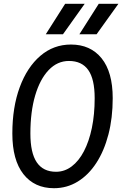

<svg xmlns="http://www.w3.org/2000/svg" viewBox="-20 -976 644 1011"><path d="M264 15Q161.5 15 103.2 -59.2Q45 -133.5 45 -273Q45 -411.5 84 -517Q123 -622.5 192.5 -682Q262 -741.5 353.5 -741.5Q456.5 -741.5 515 -669Q573.5 -596.5 573.5 -459Q573.5 -355 551 -268.2Q528.5 -181.5 487.2 -118Q446 -54.5 389.2 -19.8Q332.5 15 264 15ZM275 -71.5Q320 -71.5 357.5 -99.8Q395 -128 422 -179.8Q449 -231.5 463.8 -302.5Q478.5 -373.5 478.5 -459Q478.5 -559.5 444.8 -607.2Q411 -655 343 -655Q282 -655 236.2 -607Q190.5 -559 165.2 -473.2Q140 -387.5 140 -273Q140 -170.5 173.8 -121Q207.5 -71.5 275 -71.5ZM398 -795.5 500 -956H603.5L488.5 -795.5ZM221 -795.5 323 -956H426L311.5 -795.5Z"/></svg>

Font: Spline Sans Mono
Style: Italic
Weight: 400
Italic angle: -4°
Monospace: yes
Designer: Eben Sorkin, Mirko Velimirovic
Foundry: Sorkin Type
Version: Version 1.004